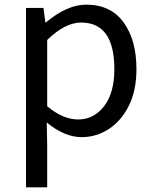

<svg xmlns="http://www.w3.org/2000/svg" viewBox="-20 -577 660 826"><path d="M183 229H92V-543H167L175 -481H178Q269 -557 351 -557Q456 -557 511.5 -481Q567 -405 567 -280Q567 -187 534 -121.5Q501 -56 447.5 -21.5Q394 13 331 13Q258 13 181 -50L183 45ZM316 -63Q384 -63 428 -120.5Q472 -178 472 -279Q472 -480 329 -480Q260 -480 183 -405V-120Q251 -63 316 -63Z"/></svg>

Font: Source Han Sans & Saira Hybrid
Style: Regular
Weight: 400
Designer: Ryoko NISHIZUKA 西塚涼子 (kana & ideographs); Paul D. Hunt (Latin, Greek & Cyrillic); Wenlong ZHANG 张文龙 (bopomofo); Sandoll 
Foundry: Adobe Systems Incorporated
Version: Version 1.00;August 2, 2021;FontCreator 13.0.0.2675 64-bit